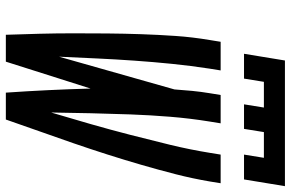

<svg xmlns="http://www.w3.org/2000/svg" viewBox="-189 -806 995 657"><g transform="rotate(90 308.5 -477.5)"><path d="M99 0Q97 -58 95.5 -115.5Q94 -173 94 -231Q94 -289 94.5 -347Q95 -405 97 -463.5Q99 -522 103 -580.5Q107 -639 117 -698L123 -735H221L215 -698Q205 -633 198.5 -568.5Q192 -504 187.5 -439.5Q183 -375 180 -311Q177 -247 174 -182L286 -577Q288 -607 291 -637.5Q294 -668 299 -698L305 -735H402L396 -698Q385 -630 379.5 -562Q374 -494 371.5 -426Q369 -358 367.5 -290.5Q366 -223 365 -155Q385 -222 404.5 -290Q424 -358 441.5 -426Q459 -494 475.5 -562Q492 -630 503 -698L509 -735H607L601 -698Q591 -639 576 -580.5Q561 -522 544 -463.5Q527 -405 508.5 -347Q490 -289 470 -231Q450 -173 429.5 -115.5Q409 -58 389 0H297Q292 -72 288.5 -144.5Q285 -217 283 -290L191 0ZM164 -815 187 -955H617L594 -815H509L520 -883H432L421 -815H337L348 -883H260L249 -815Z"/></g></svg>

Font: Iosevka SmBd Ex Obl
Style: Regular
Weight: 600
Width: 7
Italic angle: -9°
Monospace: yes
Designer: Belleve Invis
Foundry: Belleve Invis
Version: Version 32.5.0; ttfautohint (v1.8.4)